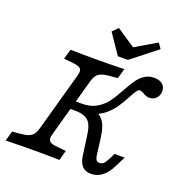

<svg xmlns="http://www.w3.org/2000/svg" viewBox="-139 -886 966 1018"><g transform="rotate(20 344.5 -377.5)"><path d="M-0.8 0 15.3 -56.5 60.5 -60.5Q90.3 -62.9 106.9 -69.8Q123.4 -76.6 132.7 -89.5Q141.9 -102.4 148.4 -125.8L237.1 -445.2Q244.4 -468.5 243.1 -481.5Q241.9 -494.4 228.2 -500.8Q214.5 -507.3 184.7 -509.7L141.9 -513.7L158.1 -570.2Q219.4 -568.5 305.6 -568.5H308.9H308.1Q366.9 -568.5 461.3 -571L445.2 -514.5L400 -510.5Q370.2 -508.1 353.6 -501.2Q337.1 -494.4 327.8 -481.5Q318.5 -468.5 312.1 -445.2L223.4 -125.8Q216.1 -102.4 217.3 -89.5Q218.5 -76.6 231.9 -70.2Q245.2 -63.7 275 -61.3L317.7 -57.3L302.4 -0.8Q241.1 -2.4 154.8 -2.4H150.8H152.4Q93.5 -2.4 -0.8 0ZM411.3 -62.9 395.2 -179Q390.3 -214.5 379.4 -235.1Q368.5 -255.6 346.8 -265.3Q325 -275 287.1 -275H254.8L267.7 -321.8H312.9Q361.3 -321.8 394.8 -341.9Q428.2 -362.1 449.6 -391.1Q471 -420.2 496 -466.1Q516.9 -504.8 533.5 -528.2Q550 -551.6 573 -566.9Q596 -582.3 626.6 -582.3Q656.5 -582.3 673.4 -568.1Q690.3 -554 690.3 -529Q690.3 -505.6 675 -489.5Q659.7 -473.4 637.1 -473.4Q626.6 -473.4 619 -476.2Q611.3 -479 600 -485.5Q594.4 -488.7 588.3 -491.1Q582.3 -493.5 577.4 -493.5Q569.4 -493.5 560.5 -481.5Q551.6 -469.4 537.9 -442.7Q516.9 -404 498.4 -376.6Q479.8 -349.2 450.8 -325Q421.8 -300.8 383.1 -291.9L393.5 -309.7Q416.9 -301.6 431.9 -285.5Q446.8 -269.4 455.2 -244.8Q463.7 -220.2 468.5 -183.1L479.8 -93.5Q482.3 -75 488.3 -66.9Q494.4 -58.9 506.5 -58.9Q521 -58.9 529.4 -66.9Q537.9 -75 550 -98.4L566.1 -130.6H623.4L593.5 -71.8Q572.6 -29.8 545.2 -9.3Q517.7 11.3 484.7 11.3Q452.4 11.3 434.7 -6.9Q416.9 -25 411.3 -62.9ZM605.6 -736.3 462.1 -623.4H405.6L329 -735.5L359.7 -766.1L489.5 -679L422.6 -671L584.7 -766.1Z"/></g></svg>

Font: Playfair Micro SmCond SmLight
Style: Italic
Weight: 360
Width: 4
Italic angle: -15.6°
Designer: Claus Eggers Sørensen
Foundry: Claus Eggers Sørensen
Version: Version 2.203;Glyphs 3.3 (3326)